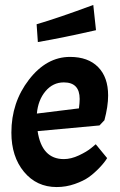

<svg xmlns="http://www.w3.org/2000/svg" viewBox="-20 -745 486 776"><path d="M238 -102Q267 -102 299 -117Q331 -132 349 -147L367 -162L413 -106Q403 -89 382 -67Q361 -45 339.5 -29.5Q318 -14 282.5 -1.5Q247 11 209 11Q128 11 77 -50.5Q26 -112 26 -209Q26 -331 97 -423Q168 -515 263 -515Q336 -515 376.5 -474Q417 -433 417 -359Q417 -315 402 -259L382 -238L132 -215Q149 -102 238 -102ZM357 -725 368 -623Q237 -593 133 -575L128 -647Q214 -672 357 -725ZM238 -412Q194 -412 164 -376.5Q134 -341 129 -286L299 -307Q302 -330 302 -345Q302 -412 238 -412Z"/></svg>

Font: Acme
Style: Regular
Weight: 400
Designer: Juan Pablo del Peral
Foundry: Juan Pablo del Peral
Version: Version 1.002